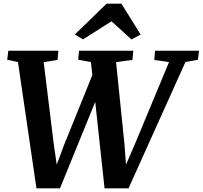

<svg xmlns="http://www.w3.org/2000/svg" viewBox="-20 -1019 1102 1044"><path d="M178.2 5 77.8 -681.3 19.2 -694.1 25.3 -743H296.9L293.2 -693.4L217.5 -681.1L272 -238.2L297 -64.4L267.6 -67.3L327.9 -229.7L485.9 -620L503.6 -479.3L306.2 5ZM548.5 5 474.4 -681.5 405.1 -694.1 409.9 -743H705L699.9 -693L611.1 -681.5L656.5 -238.2L669.6 -64L641.2 -68.5L712.6 -233.1L899 -681.3L819 -693L823 -743H1062L1056.4 -694.1L988.4 -682L678.9 5ZM387.1 -831.4 559.4 -998.9H640.3L744.7 -831.1L694.7 -804.3Q667.8 -828.9 640.8 -853.8Q613.8 -878.8 586.4 -903.2Q547.6 -878.8 508.8 -854Q470.1 -829.3 431.3 -804.9Z"/></svg>

Font: Merriweather Light
Style: Italic
Weight: 300
Italic angle: -7.8°
Designer: Eben Sorkin
Foundry: Eben Sorkin
Version: Version 2.101